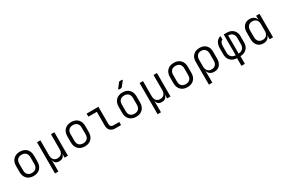

<svg xmlns="http://www.w3.org/2000/svg" viewBox="133 -2248 5733 3890"><g transform="rotate(-30 3000.0 -302.5)"><path d="M300 9Q204 9 147 -48Q90 -105 90 -206V-344Q90 -445 146.5 -502Q203 -559 300 -559Q397 -559 453.5 -502Q510 -445 510 -344V-206Q510 -105 453 -48Q396 9 300 9ZM300 -62Q361 -62 396 -97Q431 -132 431 -199V-351Q431 -418 396 -453Q361 -488 300 -488Q239 -488 204 -453Q169 -418 169 -351V-199Q169 -132 204 -97Q239 -62 300 -62Z M698 180V-550H777V-197Q777 -132 808.5 -95.5Q840 -59 899 -59Q958 -59 991 -95.5Q1024 -132 1024 -197V-550H1104V0H1026V-97H1025Q1018 -47 987.5 -18.5Q957 10 898 10Q840 10 811 -18.5Q782 -47 776 -97H775L777 15V180Z M1500 9Q1404 9 1347 -48Q1290 -105 1290 -206V-344Q1290 -445 1346.5 -502Q1403 -559 1500 -559Q1597 -559 1653.5 -502Q1710 -445 1710 -344V-206Q1710 -105 1653 -48Q1596 9 1500 9ZM1500 -62Q1561 -62 1596 -97Q1631 -132 1631 -199V-351Q1631 -418 1596 -453Q1561 -488 1500 -488Q1439 -488 1404 -453Q1369 -418 1369 -351V-199Q1369 -132 1404 -97Q1439 -62 1500 -62Z M2211 0Q2139 0 2097.5 -40.5Q2056 -81 2056 -150V-478H1859V-550H2135V-150Q2135 -113 2155 -92.5Q2175 -72 2211 -72H2347V0Z M2700 9Q2604 9 2547 -48Q2490 -105 2490 -206V-344Q2490 -445 2546.5 -502Q2603 -559 2700 -559Q2797 -559 2853.5 -502Q2910 -445 2910 -344V-206Q2910 -105 2853 -48Q2796 9 2700 9ZM2700 -62Q2761 -62 2796 -97Q2831 -132 2831 -199V-351Q2831 -418 2796 -453Q2761 -488 2700 -488Q2639 -488 2604 -453Q2569 -418 2569 -351V-199Q2569 -132 2604 -97Q2639 -62 2700 -62ZM2676 -645Q2666 -645 2662 -651Q2658 -657 2665 -667L2747 -774Q2755 -785 2768 -785H2817Q2828 -785 2831 -778.5Q2834 -772 2827 -763L2741 -656Q2733 -645 2720 -645Z M3098 180V-550H3177V-197Q3177 -132 3208.5 -95.5Q3240 -59 3299 -59Q3358 -59 3391 -95.5Q3424 -132 3424 -197V-550H3504V0H3426V-97H3425Q3418 -47 3387.5 -18.5Q3357 10 3298 10Q3240 10 3211 -18.5Q3182 -47 3176 -97H3175L3177 15V180Z M3900 9Q3804 9 3747 -48Q3690 -105 3690 -206V-344Q3690 -445 3746.5 -502Q3803 -559 3900 -559Q3997 -559 4053.5 -502Q4110 -445 4110 -344V-206Q4110 -105 4053 -48Q3996 9 3900 9ZM3900 -62Q3961 -62 3996 -97Q4031 -132 4031 -199V-351Q4031 -418 3996 -453Q3961 -488 3900 -488Q3839 -488 3804 -453Q3769 -418 3769 -351V-199Q3769 -132 3804 -97Q3839 -62 3900 -62Z M4298 180V-357Q4298 -450 4353.5 -505Q4409 -560 4503 -560Q4597 -560 4651.5 -505.5Q4706 -451 4706 -357V-194Q4706 -100 4658 -45Q4610 10 4527 10Q4466 10 4426 -20.5Q4386 -51 4377 -102H4376L4378 15V180ZM4502 -59Q4562 -59 4594.5 -95Q4627 -131 4627 -197V-353Q4627 -418 4594 -454.5Q4561 -491 4502 -491Q4443 -491 4410.5 -454.5Q4378 -418 4378 -353V-197Q4378 -132 4411 -95.5Q4444 -59 4502 -59Z M5060 180V0Q5000 0 4954 -25.5Q4908 -51 4882.5 -97Q4857 -143 4857 -203V-354Q4857 -406 4874 -449Q4891 -492 4922 -520Q4953 -548 4993 -555V-473Q4966 -467 4949 -434Q4932 -401 4932 -358L4931 -199Q4931 -139 4968.5 -101.5Q5006 -64 5066 -64V-550H5139Q5199 -550 5245 -525.5Q5291 -501 5317 -456.5Q5343 -412 5343 -354V-203Q5343 -143 5317.5 -97Q5292 -51 5246 -25.5Q5200 0 5140 0V180ZM5134 -64Q5194 -64 5231.5 -101.5Q5269 -139 5269 -199V-358Q5269 -415 5233 -451Q5197 -487 5139 -487H5134Z M5673 10Q5591 10 5540.5 -44.5Q5490 -99 5490 -193V-356Q5490 -450 5540 -505Q5590 -560 5673 -560Q5732 -560 5772.5 -531.5Q5813 -503 5823 -453H5825L5824 -550H5903V0H5824V-97H5823Q5813 -47 5773 -18.5Q5733 10 5673 10ZM5698 -59Q5756 -59 5790 -95.5Q5824 -132 5824 -197V-353Q5824 -418 5790.5 -454.5Q5757 -491 5698 -491Q5638 -491 5604 -455Q5570 -419 5570 -353V-197Q5570 -131 5604 -95Q5638 -59 5698 -59Z"/></g></svg>

Font: Pitagon Sans Mono Light
Style: Regular
Weight: 300
Monospace: yes
Designer: Travis Tran
Foundry: Pitagon
Version: Version 1.001; ttfautohint (v1.8.4.7-5d5b);gftools[0.9.26]